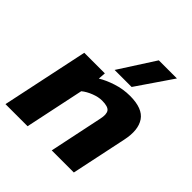

<svg xmlns="http://www.w3.org/2000/svg" viewBox="-199 -854 989 989"><g transform="rotate(45 295.5 -359.0)"><path d="M268 -522 394 -718H526L392 -522ZM-5 0 95 -474H245L242 -433Q274 -453 321.5 -468.5Q369 -484 419 -484Q511 -484 543 -436.5Q575 -389 557 -304L493 0H332L393 -291Q402 -331 390 -348Q378 -365 334 -365Q308 -365 277 -353Q246 -341 224 -323L156 0Z"/></g></svg>

Font: Kanit SemiBold
Style: Italic
Weight: 600
Italic angle: -12°
Designer: Katatrad Team
Foundry: CadsonDemak
Version: Version 2.000; ttfautohint (v1.8.3)